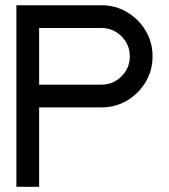

<svg xmlns="http://www.w3.org/2000/svg" viewBox="-20 -718 648 738"><path d="M370.1 -392.6Q415 -392.6 447 -424.6Q479 -456.5 479 -501.5Q479 -546.4 447 -578.4Q415 -610.4 370.1 -610.4H130.4V-392.6ZM370.1 -697.8Q424.3 -697.8 468.8 -671.1Q513.2 -644.5 539.8 -600.1Q566.4 -555.7 566.4 -501.5Q566.4 -447.3 539.8 -402.8Q513.2 -358.4 468.8 -331.8Q424.3 -305.2 370.1 -305.2H130.4V0H43V-697.8Z"/></svg>

Font: Qaz
Style: Regular
Weight: 400
Designer: GGBotNet
Foundry: f0n7
Version: 0.70